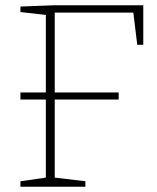

<svg xmlns="http://www.w3.org/2000/svg" viewBox="-20 -713 598 733"><path d="M58 -688 189 -693H527V-542H504L489 -665H189V-360H433V-333H189V-35L306 -21V0H58V-21L155 -35V-333H58V-360H155V-656L58 -667Z"/></svg>

Font: Bitter Pro ExtraLight
Style: Regular
Weight: 275
Designer: Sol Matas, and Bitter project Authors
Foundry: Sol Matas
Version: Version 1.010